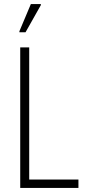

<svg xmlns="http://www.w3.org/2000/svg" viewBox="-20 -920 419 940"><path d="M79 0V-688H123V-41H364V0ZM75 -762V-767L131 -900H180V-895L105 -762Z"/></svg>

Font: Saira Condensed ExtraLight
Style: Regular
Weight: 250
Width: 3
Designer: Hector Gatti with collaboration of the Omnibus-Type team
Foundry: Omnibus-Type
Version: Version 1.101